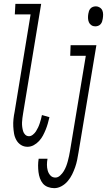

<svg xmlns="http://www.w3.org/2000/svg" viewBox="-20 -755 556 998"><path d="M123 8Q104 8 89 -1.5Q74 -11 65 -27Q56 -43 53 -61Q50 -79 49 -97.5Q48 -116 50 -135.5Q52 -155 56 -174L139 -680H57L60 -735H194L100 -165Q98 -153 96.5 -141.5Q95 -130 94.5 -118.5Q94 -107 95.5 -95.5Q97 -84 100 -73.5Q103 -63 111 -55Q119 -47 131 -47Q141 -47 151 -55Q161 -63 167 -72.5Q173 -82 178 -92.5Q183 -103 186.5 -114Q190 -125 193 -135.5Q196 -146 198 -157L237 -146Q233 -129 228.5 -113Q224 -97 217.5 -81Q211 -65 203 -50Q195 -35 183 -22Q171 -9 155.5 -0.5Q140 8 123 8ZM475 -618Q464 -618 455 -624Q446 -630 442 -639.5Q438 -649 437.5 -660.5Q437 -672 439 -683Q440 -690 442.5 -697.5Q445 -705 450.5 -711Q456 -717 463.5 -719.5Q471 -722 479 -722Q489 -722 498.5 -716Q508 -710 512 -700.5Q516 -691 516 -679.5Q516 -668 514 -657Q513 -650 510.5 -642.5Q508 -635 502.5 -629Q497 -623 489.5 -620.5Q482 -618 475 -618ZM262 223Q245 223 229 217Q213 211 203 199Q193 187 187.5 171.5Q182 156 180 139Q178 122 178 105Q178 88 181 70H227Q224 86 224 101.5Q224 117 228 131.5Q232 146 242 157Q252 168 268 168Q281 168 292.5 157.5Q304 147 311.5 134.5Q319 122 324 109Q329 96 332.5 82.5Q336 69 339 55.5Q342 42 344 29L426 -465H345L347 -520H481L388 38Q385 57 381 76.5Q377 96 370.5 114.5Q364 133 355 151.5Q346 170 332 186.5Q318 203 299.5 213Q281 223 262 223Z"/></svg>

Font: Iosevka Term Curly Light
Style: Italic
Weight: 300
Italic angle: -9°
Designer: Belleve Invis
Foundry: Belleve Invis
Version: Version 32.3.0